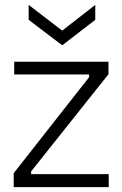

<svg xmlns="http://www.w3.org/2000/svg" viewBox="-20 -764 500 784"><path d="M36 0V-57L344 -449V-460H38V-512H423V-461L107 -64V-53H424V0ZM97 -744 234 -639 369 -744V-683L234 -579L97 -683Z"/></svg>

Font: Bricolage Grotesque ExtraLight
Style: Regular
Weight: 250
Designer: Mathieu Triay
Foundry: Atelier Triay
Version: Version 1.000;gftools[0.9.30]